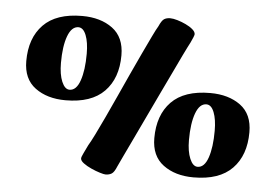

<svg xmlns="http://www.w3.org/2000/svg" viewBox="-51 -743 1186 845"><g transform="rotate(5 542.5 -320.0)"><path d="M443.7 34.8Q436.7 34.8 418.4 29.2Q400.1 23.7 379.9 14.5Q359.6 5.4 345.2 -5.4Q330.7 -16.2 330.7 -26.3Q330.7 -32.5 339.4 -50.3Q348.1 -68 356.9 -86.6Q366.7 -102.6 383.6 -136.6Q400.5 -170.7 421.7 -216Q442.9 -261.4 466.2 -312.4Q489.5 -363.5 512.8 -414.5Q536.2 -465.5 557.3 -510.1Q578.5 -554.7 594.3 -587.8Q610.1 -620.8 618.9 -635.1Q630.7 -662 641.5 -668.5Q652.3 -675 667.9 -675Q680.9 -675 699.6 -669.5Q718.3 -664 737 -655.2Q755.8 -646.4 768.3 -635.6Q780.9 -624.8 780.9 -614Q780.9 -610.7 776.6 -600Q772.3 -589.3 766.1 -576.5Q759.8 -563.7 754 -553Q750 -546.2 736 -516.4Q721.9 -486.5 700.5 -442Q679.1 -397.4 654.1 -345Q629.1 -292.5 603.5 -238.6Q577.8 -184.7 555.2 -136.9Q532.5 -89 515.8 -54.3Q499.2 -19.6 492.7 -5.2Q481.9 21.5 470.6 28.1Q459.3 34.8 443.7 34.8ZM239.8 -275.2Q158.4 -275.2 105.7 -314.2Q53 -353.2 53 -432.2Q53 -534.2 110 -592.7Q166.9 -651.2 281.4 -651.2Q362.8 -651.2 415.4 -612.4Q468 -573.5 468 -493.5Q468 -392.2 410.9 -333.7Q353.8 -275.2 239.8 -275.2ZM253.4 -322.9Q283.7 -322.9 299.5 -368.7Q315.3 -414.5 315.3 -487.2Q315.3 -537.7 302.9 -569Q290.5 -600.4 268.9 -600.4Q238.8 -600.4 222.2 -555.8Q205.7 -511.2 205.7 -437.5Q205.7 -386.6 219.2 -354.7Q232.8 -322.9 253.4 -322.9ZM830.4 13.8Q749.3 13.8 696.6 -25.4Q643.9 -64.5 643.9 -143.5Q643.9 -245.5 700.7 -304Q757.6 -362.5 872.3 -362.5Q953.7 -362.5 1006.1 -323.9Q1058.6 -285.2 1058.6 -205.5Q1058.6 -103.5 1001.5 -44.9Q944.4 13.8 830.4 13.8ZM844.3 -34.1Q874.6 -34.1 890.3 -79.8Q905.9 -125.5 905.9 -198.5Q905.9 -248.9 893.6 -280.1Q881.3 -311.4 859.7 -311.4Q829.4 -311.4 813 -266.9Q796.5 -222.4 796.5 -148.5Q796.5 -97.8 810.1 -66Q823.6 -34.1 844.3 -34.1Z"/></g></svg>

Font: Briem Hand Thin
Style: Regular
Weight: 100
Designer: Gunnlaugur SE Briem, Eben Sorkin
Foundry: Sorkin Type Co.
Version: Version 1.003